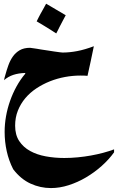

<svg xmlns="http://www.w3.org/2000/svg" viewBox="-20 -667 631 1010"><path d="M325.7 -586.9Q317.4 -571.3 309.1 -555.7Q300.8 -540 293.5 -525.9Q289.6 -517.6 284.9 -508.5Q280.3 -499.5 275.9 -491.2Q269.5 -495.1 263.7 -498.8Q257.8 -502.4 252.4 -506.3Q232.4 -519 212.6 -531Q192.9 -543 172.9 -554.7Q177.7 -564.5 182.6 -574.2Q187.5 -584 192.4 -592.8Q199.7 -605.5 207.3 -619.4Q214.8 -633.3 222.7 -647.5ZM580.1 134.3Q552.7 172.4 514.6 206.3Q476.6 240.2 432.6 266.1Q388.7 292 341.6 307.1Q294.4 322.3 248 322.3Q191.9 322.3 140.6 298.8Q89.4 275.4 49.3 223.1Q26.4 178.2 15.4 128.4Q4.4 78.6 4.4 26.9Q4.4 -14.2 11.7 -55.4Q19 -96.7 33 -136.2Q46.9 -175.8 66.9 -212.2Q86.9 -248.5 112.8 -279.3V-283.2Q77.6 -282.2 50.3 -273.2Q22.9 -264.2 1 -245.1Q2.4 -250 2.7 -251Q2.9 -252 2.9 -252.4Q2.9 -254.4 3.4 -256.3Q5.4 -262.2 7.3 -270Q14.6 -296.9 23.9 -323Q33.2 -349.1 47.6 -369.6Q62 -390.1 83.7 -402.8Q105.5 -415.5 138.2 -415.5Q146.5 -414.6 155.8 -413.1Q164.1 -412.1 174.3 -410.4Q184.6 -408.7 195.8 -406.7Q212.4 -404.3 231 -401.4Q249.5 -398.4 265.9 -396Q282.2 -393.6 294.2 -392.1Q306.2 -390.6 309.1 -390.6Q345.7 -390.6 385.7 -398.2Q425.8 -405.8 473.6 -423.8Q471.2 -412.1 468.8 -400.6Q466.3 -389.2 464.4 -379.4Q462.4 -371.1 460.9 -363Q459.5 -355 457.5 -346.2Q453.1 -326.2 449 -307.6Q444.8 -289.1 440.4 -268.1Q432.1 -269 422.1 -269.3Q412.1 -269.5 402.3 -269.5Q362.8 -269.5 321.8 -262Q280.8 -254.4 242.7 -239.3Q204.6 -224.1 171.1 -201.9Q137.7 -179.7 113 -150.4Q88.4 -121.1 74 -85Q59.6 -48.8 59.6 -5.9Q59.6 42.5 81.1 75Q102.5 107.4 138.4 127.2Q174.3 147 220.9 155.5Q267.6 164.1 318.4 164.1Q353.5 164.1 388.9 160.6Q424.3 157.2 458.3 151.1Q492.2 145 523.2 136.7Q554.2 128.4 580.1 118.7Z"/></svg>

Font: XB Khoramshahr
Style: Bold
Weight: 700
Designer: Behnam
Foundry: Irmug
Version: Version 8.005 2009